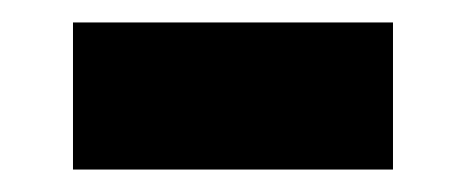

<svg xmlns="http://www.w3.org/2000/svg" viewBox="-20 -358 415 171"><path d="M45 -207V-338H330V-207Z"/></svg>

Font: Archivo SemiExpanded
Style: Bold
Weight: 700
Width: 6
Designer: Hector Gatti
Foundry: Omnibus-Type
Version: Version 2.001